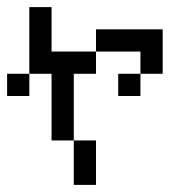

<svg xmlns="http://www.w3.org/2000/svg" viewBox="-20 -520 540 540"><path d="M62.5 -437.5V-500H125V-437.5ZM62.5 -375V-437.5H125V-375ZM187.5 -62.5V-125H250V-62.5ZM187.5 0V-62.5H250V0ZM125 -250V-312.5H187.5V-250ZM312.5 -375V-437.5H375V-375ZM250 -375V-437.5H312.5V-375ZM375 -375V-437.5H437.5V-375ZM375 -312.5V-375H437.5V-312.5ZM312.5 -250V-312.5H375V-250ZM0 -250V-312.5H62.5V-250ZM125 -187.5V-250H187.5V-187.5ZM125 -125V-187.5H187.5V-125ZM62.5 -312.5V-375H125V-312.5ZM187.5 -312.5V-375H250V-312.5ZM125 -312.5V-375H187.5V-312.5Z"/></svg>

Font: AprilSans
Style: Regular
Weight: 400
Designer: typesprite
Version: Version 1.001;PS 001.001;hotconv 1.0.88;makeotf.lib2.5.64775